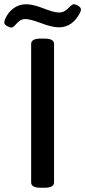

<svg xmlns="http://www.w3.org/2000/svg" viewBox="-60 -884 402 906"><path d="M87 -23V-677Q87 -702 133 -702H149Q195 -702 195 -677V-23Q195 2 149 2H133Q87 2 87 -23ZM-40 -777Q-40 -782 -36 -794Q-22 -826 4 -845Q30 -864 64 -864Q96 -864 152 -842Q170 -835 187.5 -830Q205 -825 218 -825Q234 -825 245.5 -832Q257 -839 268 -851Q281 -864 288 -864Q298 -864 310 -856Q322 -848 322 -839Q322 -832 317 -823Q301 -791 276 -773Q251 -755 218 -755Q184 -755 128 -777Q81 -794 61 -794Q45 -794 34.5 -787Q24 -780 14 -768Q2 -754 -6 -754Q-15 -754 -27.5 -761.5Q-40 -769 -40 -777Z"/></svg>

Font: Asap-Medium
Style: Regular
Weight: 500
Designer: Pablo Cosgaya
Foundry: Omnibus-Type
Version: Version 2.000; ttfautohint (v1.8)